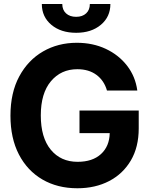

<svg xmlns="http://www.w3.org/2000/svg" viewBox="-20 -957 768 986"><path d="M377.4 9.8Q274.9 9.8 197.5 -35.4Q120.1 -80.6 76.9 -164.1Q33.7 -247.6 33.7 -362.8Q33.7 -481 78.9 -564.7Q124 -648.4 201.2 -692.9Q278.3 -737.3 374.5 -737.3Q456.5 -737.3 523.2 -706.1Q589.8 -674.8 632.6 -619.6Q675.3 -564.5 685.1 -492.2H529.3Q514.6 -543.5 475.3 -572.5Q436 -601.6 377 -601.6Q293.5 -601.6 241.5 -539.8Q189.5 -478 189.5 -364.3Q189.5 -250.5 240.7 -188.2Q292 -126 378.4 -126Q455.1 -126 498.5 -165.8Q542 -205.6 543.5 -273.4H388.2V-389.2H692.4V-297.4Q692.4 -201.7 651.9 -132.8Q611.3 -64 540.3 -27.1Q469.2 9.8 377.4 9.8ZM371.1 -788.6Q292.5 -788.6 243.7 -829.6Q194.8 -870.6 194.8 -936.5H299.8Q299.8 -906.2 319.1 -888.4Q338.4 -870.6 371.1 -870.6Q403.3 -870.6 422.4 -888.4Q441.4 -906.2 441.4 -936.5H546.9Q546.9 -870.6 498 -829.6Q449.2 -788.6 371.1 -788.6Z"/></svg>

Font: Inter Tight
Style: Bold
Weight: 700
Designer: Rasmus Andersson
Foundry: rsms
Version: Version 3.004; ttfautohint (v1.8.4.7-5d5b)